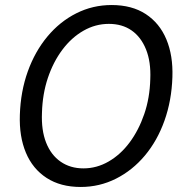

<svg xmlns="http://www.w3.org/2000/svg" viewBox="-20 -732 730 764"><path d="M301 12Q221 12 165.5 -24Q110 -60 83 -124.5Q56 -189 59 -275Q62 -368 90.5 -447.5Q119 -527 168.5 -586.5Q218 -646 283.5 -679Q349 -712 424 -712Q505 -712 560 -676Q615 -640 642 -575.5Q669 -511 666 -425Q663 -332 634.5 -252Q606 -172 556.5 -113Q507 -54 441.5 -21Q376 12 301 12ZM312 -62Q365 -62 412.5 -89.5Q460 -117 496 -165.5Q532 -214 554 -278Q576 -342 578 -417Q581 -486 561 -535.5Q541 -585 503.5 -611Q466 -637 413 -637Q360 -637 312.5 -610Q265 -583 228.5 -534.5Q192 -486 170.5 -422Q149 -358 147 -283Q144 -214 163.5 -164.5Q183 -115 221.5 -88.5Q260 -62 312 -62Z"/></svg>

Font: DM Sans 17pt
Style: Italic
Weight: 400
Italic angle: -10°
Version: Version 4.004;gftools[0.9.30]